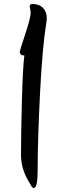

<svg xmlns="http://www.w3.org/2000/svg" viewBox="-20 -877 290 969"><path d="M130 -845Q130 -857 143 -857Q177 -857 196.5 -837.5Q216 -818 216 -786Q216 -772 213 -757Q194 -640 182 -405.5Q170 -171 170 -15Q170 72 150 72Q142 72 131 49Q86 -21 86 -94Q86 -196 90.5 -367Q95 -538 103 -597Q80 -597 80 -617Q80 -622 107.5 -705Q135 -788 135 -815Z"/></svg>

Font: Ma Shan Zheng
Style: Regular
Weight: 400
Designer: ZhongQi
Foundry: ZhongQi
Version: Version 2.001